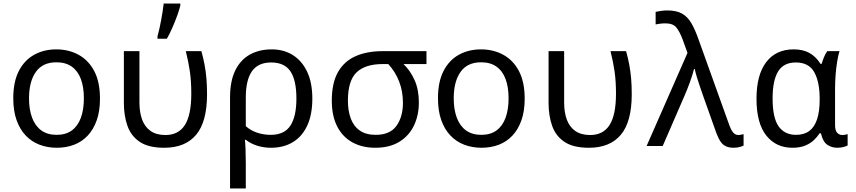

<svg xmlns="http://www.w3.org/2000/svg" viewBox="-20 -825 4840 1085"><path d="M301 10Q249 10 204 -7Q159 -24 125.5 -59Q92 -94 73.5 -146.5Q55 -199 55 -270Q55 -363 86.5 -424Q118 -485 173 -515.5Q228 -546 298 -546Q368 -546 424 -515.5Q480 -485 512.5 -423.5Q545 -362 545 -267Q545 -197 526.5 -145Q508 -93 475.5 -58.5Q443 -24 398.5 -7Q354 10 301 10ZM300 -63Q352 -63 386 -88Q420 -113 437 -159.5Q454 -206 454 -269Q454 -333 437 -378.5Q420 -424 385.5 -448.5Q351 -473 299 -473Q221 -473 182.5 -418.5Q144 -364 144 -269Q144 -206 161.5 -159.5Q179 -113 213.5 -88Q248 -63 300 -63Z M908 10Q819 10 769.5 -23.5Q720 -57 700 -114.5Q680 -172 680 -243V-536H768V-246Q768 -189 783.5 -148Q799 -107 831.5 -84.5Q864 -62 915 -62Q989 -62 1025 -119Q1061 -176 1061 -296Q1061 -366 1053 -421Q1045 -476 1030 -536H1118Q1129 -497 1136 -459.5Q1143 -422 1146.5 -382Q1150 -342 1150 -292Q1150 -137 1088.5 -63.5Q1027 10 908 10ZM870 -620Q875 -638 880.5 -661.5Q886 -685 890.5 -710.5Q895 -736 899 -760.5Q903 -785 905 -805H999V-794Q994 -772 982 -738.5Q970 -705 954.5 -669.5Q939 -634 923 -606H870Z M1280 -275Q1280 -366 1309 -426Q1338 -486 1391 -516Q1444 -546 1516 -546Q1583 -546 1634.5 -514Q1686 -482 1715.5 -420Q1745 -358 1745 -268Q1745 -178 1716.5 -116Q1688 -54 1635.5 -22Q1583 10 1511 10Q1471 10 1434 -1.5Q1397 -13 1369 -35H1364Q1366 -19 1367.5 17Q1369 53 1369 98V240H1280ZM1510 -63Q1587 -63 1621 -115Q1655 -167 1655 -268Q1655 -371 1621.5 -421.5Q1588 -472 1512 -472Q1439 -472 1404 -422.5Q1369 -373 1369 -274V-112Q1397 -87 1433.5 -75Q1470 -63 1510 -63Z M2101 10Q2027 10 1971.5 -20.5Q1916 -51 1885.5 -110.5Q1855 -170 1855 -256Q1855 -357 1890.5 -418.5Q1926 -480 1990.5 -508Q2055 -536 2143 -536H2390V-463H2260Q2299 -426 2323 -372Q2347 -318 2347 -246Q2347 -174 2319.5 -116Q2292 -58 2237 -24Q2182 10 2101 10ZM2103 -63Q2184 -63 2220.5 -114Q2257 -165 2257 -244Q2257 -309 2235.5 -364.5Q2214 -420 2174 -463H2143Q2044 -463 1995 -416Q1946 -369 1946 -256Q1946 -200 1962 -156Q1978 -112 2013 -87.5Q2048 -63 2103 -63Z M2701 10Q2649 10 2604 -7Q2559 -24 2525.5 -59Q2492 -94 2473.5 -146.5Q2455 -199 2455 -270Q2455 -363 2486.5 -424Q2518 -485 2573 -515.5Q2628 -546 2698 -546Q2768 -546 2824 -515.5Q2880 -485 2912.5 -423.5Q2945 -362 2945 -267Q2945 -197 2926.5 -145Q2908 -93 2875.5 -58.5Q2843 -24 2798.5 -7Q2754 10 2701 10ZM2700 -63Q2752 -63 2786 -88Q2820 -113 2837 -159.5Q2854 -206 2854 -269Q2854 -333 2837 -378.5Q2820 -424 2785.5 -448.5Q2751 -473 2699 -473Q2621 -473 2582.5 -418.5Q2544 -364 2544 -269Q2544 -206 2561.5 -159.5Q2579 -113 2613.5 -88Q2648 -63 2700 -63Z M3308 10Q3219 10 3169.5 -23.5Q3120 -57 3100 -114.5Q3080 -172 3080 -243V-536H3168V-246Q3168 -189 3183.5 -148Q3199 -107 3231.5 -84.5Q3264 -62 3315 -62Q3389 -62 3425 -119Q3461 -176 3461 -296Q3461 -366 3453 -421Q3445 -476 3430 -536H3518Q3529 -497 3536 -459.5Q3543 -422 3546.5 -382Q3550 -342 3550 -292Q3550 -137 3488.5 -63.5Q3427 10 3308 10Z M4125 10Q4101 10 4083 2Q4065 -6 4052.5 -24Q4040 -42 4029 -71L3956 -276Q3948 -300 3937.5 -329.5Q3927 -359 3918.5 -387.5Q3910 -416 3906 -435H3902Q3893 -400 3878.5 -360Q3864 -320 3847 -281L3725 0H3634L3865 -526L3838 -601Q3822 -644 3803 -668.5Q3784 -693 3741 -693Q3723 -693 3709.5 -691Q3696 -689 3685 -687V-758Q3699 -761 3716 -763.5Q3733 -766 3751 -766Q3803 -766 3834.5 -748Q3866 -730 3887.5 -693Q3909 -656 3929 -598L4102 -116Q4109 -98 4116 -86Q4123 -74 4132 -68Q4141 -62 4152 -62Q4160 -62 4168.5 -64Q4177 -66 4182 -67V-2Q4175 1 4166 4Q4157 7 4147 8.5Q4137 10 4125 10Z M4458 10Q4365 10 4310 -59.5Q4255 -129 4255 -267Q4255 -402 4310 -474Q4365 -546 4465 -546Q4518 -546 4554.5 -525.5Q4591 -505 4617 -464H4623Q4628 -481 4636 -501Q4644 -521 4655 -536H4724Q4717 -514 4711 -478Q4705 -442 4702 -402Q4699 -362 4699 -326V-118Q4699 -87 4711 -74.5Q4723 -62 4740 -62Q4748 -62 4757 -64Q4766 -66 4770 -67V-3Q4763 1 4747 5.5Q4731 10 4711 10Q4680 10 4655 -7Q4630 -24 4619 -72H4612Q4599 -52 4579 -33Q4559 -14 4529.5 -2Q4500 10 4458 10ZM4478 -63Q4524 -63 4553.5 -85Q4583 -107 4597.5 -151.5Q4612 -196 4612 -261V-267Q4612 -362 4581.5 -417Q4551 -472 4477 -472Q4408 -472 4377 -421Q4346 -370 4346 -269Q4346 -159 4380 -111Q4414 -63 4478 -63Z"/></svg>

Font: Noto Sans Mono
Style: Regular
Weight: 400
Designer: Monotype Design Team
Foundry: Monotype Imaging Inc.
Version: Version 2.014